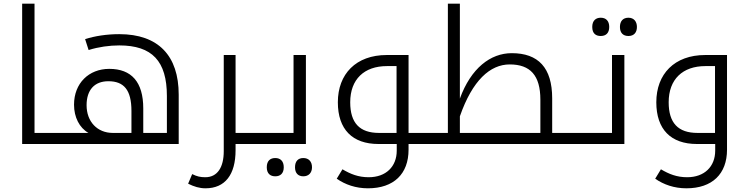

<svg xmlns="http://www.w3.org/2000/svg" viewBox="-20 -780 4043 1040"><path d="M303 -60H167V-760H100V0H303C306 0 308 -2 308 -5V-56C308 -59 306 -60 303 -60Z M459 -60H293C290 -60 288 -59 288 -56V-5C288 -2 290 0 293 0H948V-267C948 -478 838 -595 626 -595C558 -595 494 -585 441 -568L460 -509C514 -526 573 -534 626 -534C804 -534 884 -449 884 -260V-60H756V-193C756 -336 692 -407 572 -407C461 -407 381 -329 381 -213C381 -145 410 -88 459 -60ZM591 -60C507 -60 449 -121 449 -210C449 -293 492 -340 567 -340C651 -340 692 -293 692 -179V-60Z M1256 0H1377C1380 0 1382 -2 1382 -5V-56C1382 -59 1380 -60 1377 -60H1256V-482H1192V39C1192 126 1158 180 1092 180C1066 180 1047 176 1021 163L999 215C1031 231 1061 240 1093 240C1199 240 1256 166 1256 34Z M1471 175C1499 175 1517 159 1517 126C1517 92 1498 76 1471 76C1445 76 1425 90 1425 126C1425 161 1445 175 1471 175ZM1623 175C1652 175 1670 156 1670 126C1670 95 1652 76 1623 76C1595 76 1578 93 1578 126C1578 158 1595 175 1623 175Z M1367 0H1637V-482H1570V-60H1367C1364 -60 1362 -59 1362 -56V-5C1362 -2 1364 0 1367 0Z M1973 240C2113 240 2193 162 2193 31V0H2284C2287 0 2289 -2 2289 -5V-56C2289 -59 2287 -60 2284 -60H2193V-482H2075C1908 -482 1810 -379 1810 -226C1810 -79 1889 0 2030 0H2129V36C2129 122 2071 180 1977 180C1921 180 1879 163 1835 137L1804 188C1850 220 1907 240 1973 240ZM2128 -60H2033C1928 -60 1877 -114 1877 -226C1877 -351 1953 -422 2076 -422H2128Z M2274 0H3102C3105 0 3107 -2 3107 -5V-56C3107 -59 3105 -60 3102 -60H2971V-247C2971 -414 2895 -492 2752 -492C2637 -492 2531 -411 2471 -246V-760H2406V-60H2274C2271 -60 2269 -59 2269 -56V-5C2269 -2 2271 0 2274 0ZM2907 -60H2471V-150C2539 -345 2635 -431 2741 -431C2852 -431 2907 -372 2907 -240Z M3234 -585C3263 -585 3280 -602 3280 -634C3280 -666 3263 -684 3234 -684C3209 -684 3188 -670 3188 -634C3188 -597 3209 -585 3234 -585ZM3384 -585C3414 -585 3430 -604 3430 -634C3430 -663 3414 -684 3384 -684C3355 -684 3338 -666 3338 -634C3338 -602 3355 -585 3384 -585Z M3092 0H3362V-482H3295V-60H3092C3089 -60 3087 -59 3087 -56V-5C3087 -2 3089 0 3092 0Z M3698 240C3838 240 3918 162 3918 31V-482H3800C3633 -482 3535 -379 3535 -226C3535 -79 3614 0 3755 0H3854V36C3854 122 3796 180 3702 180C3646 180 3604 163 3560 137L3529 188C3575 220 3632 240 3698 240ZM3853 -60H3758C3653 -60 3602 -114 3602 -226C3602 -351 3678 -422 3801 -422H3853Z"/></svg>

Font: Noto Kufi Arabic Light
Style: Regular
Weight: 300
Designer: Monotype Design Team, David Williams, Khaled Hosny
Foundry: Google LLC
Version: Version 2.109